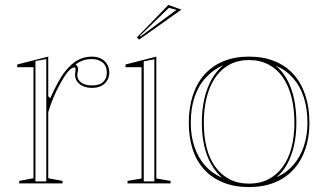

<svg xmlns="http://www.w3.org/2000/svg" viewBox="-20 -745 1332 780"><path d="M58 0V-10L116 -21V-472H50V-483L176 -515V-354L184 -346Q200 -381 214.5 -408Q229 -435 244 -454Q269 -486 295.5 -500.5Q322 -515 353 -515Q373 -515 389 -507.5Q405 -500 414.5 -485Q424 -470 424 -449Q424 -433 416 -419Q408 -405 392.5 -396.5Q377 -388 354 -388Q334 -388 318.5 -394.5Q303 -401 294 -413Q285 -425 285 -440Q285 -445 285.5 -449Q286 -453 286.5 -457.5Q287 -462 287 -464Q287 -471 282 -471Q270 -471 255 -452.5Q240 -434 223 -402Q210 -379 197.5 -349.5Q185 -320 176 -289V-21L234 -10V0ZM168 -505 124 -497V-8H168ZM353 -505Q334 -505 317.5 -499.5Q301 -494 287 -483Q292 -480 294.5 -475Q297 -470 297 -464Q297 -461 296.5 -457Q296 -453 295 -449Q294 -445 294 -440Q294 -421 310 -409.5Q326 -398 354 -398Q385 -398 399.5 -412.5Q414 -427 414 -449Q414 -477 397 -491Q380 -505 353 -505Z M498 0V-10L555 -20V-472H490V-483L615 -515V-20L673 -10V0ZM564 -8H607V-504L564 -496ZM545 -584 536 -593 664 -725 717 -706ZM548 -599 551 -597 697 -705 666 -713Z M991 -515Q1050 -515 1095.5 -496.5Q1141 -478 1172.5 -443Q1204 -408 1220.5 -358Q1237 -308 1237 -246Q1237 -187 1220.5 -139Q1204 -91 1172.5 -56.5Q1141 -22 1095.5 -3.5Q1050 15 991 15Q933 15 887 -3.5Q841 -22 809.5 -56.5Q778 -91 762.5 -139Q747 -187 747 -246Q747 -308 763.5 -358Q780 -408 811.5 -443Q843 -478 888.5 -496.5Q934 -515 991 -515ZM992 -501Q933 -501 892 -469.5Q851 -438 829.5 -380.5Q808 -323 808 -246Q808 -190 819.5 -145Q831 -100 855 -67Q879 -34 913 -16.5Q947 1 991 1Q1036 1 1070 -16.5Q1104 -34 1128 -66.5Q1152 -99 1164 -144.5Q1176 -190 1176 -246Q1176 -304 1164 -351Q1152 -398 1128.5 -431.5Q1105 -465 1070.5 -483Q1036 -501 992 -501ZM755 -246Q755 -193 770 -148.5Q785 -104 813 -72.5Q841 -41 882 -23Q857 -45 838 -78Q819 -111 809.5 -153.5Q800 -196 800 -246Q800 -300 810.5 -345Q821 -390 840.5 -424Q860 -458 887 -480Q847 -463 816.5 -430Q786 -397 770.5 -351Q755 -305 755 -246ZM1229 -246Q1229 -304 1214 -350Q1199 -396 1170 -428.5Q1141 -461 1100 -478Q1127 -457 1146 -422.5Q1165 -388 1174.5 -343.5Q1184 -299 1184 -246Q1184 -197 1174.5 -154.5Q1165 -112 1147 -79Q1129 -46 1103 -25Q1143 -42 1171 -74Q1199 -106 1214 -150Q1229 -194 1229 -246Z"/></svg>

Font: Kalnia Glaze Thin Light
Style: Regular
Weight: 300
Version: Version 1.110